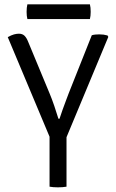

<svg xmlns="http://www.w3.org/2000/svg" viewBox="-20 -842 522 866"><path d="M203.5 -271H280V0Q272 1.5 261.8 2.2Q251.5 3 241 3Q231 3 220.8 2.2Q210.5 1.5 203.5 0ZM394 -683Q402 -685.5 411 -686.2Q420 -687 428 -687Q438 -687 447.2 -685.8Q456.5 -684.5 465 -682L468.5 -675.5L271 -201.5H213.5L15 -674.5Q31 -683.5 43 -686.8Q55 -690 65 -690Q81 -690 90.5 -680.8Q100 -671.5 107 -653.5L203.5 -421Q213.5 -397.5 224.8 -364.5Q236 -331.5 243.5 -306.5H248.5Q254 -323.5 262.2 -346.8Q270.5 -370 278.5 -391Q286.5 -412 290 -421.5ZM103.5 -756Q100 -769.5 100 -788.5Q100 -808 103.5 -822.5H385.5Q387.5 -814.5 388.2 -807Q389 -799.5 389 -788.5Q389 -769.5 385.5 -756Z"/></svg>

Font: Signika Light Light
Style: Regular
Weight: 300
Version: Version 2.001